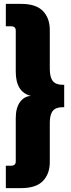

<svg xmlns="http://www.w3.org/2000/svg" viewBox="-20 -811 366 987"><path d="M61 -443V-654Q61 -676 36 -676H10V-791H89Q165 -791 200.5 -754.5Q236 -718 236 -657V-457Q236 -414 251.5 -394.5Q267 -375 303 -375H310V-260H303Q267 -260 251.5 -241Q236 -222 236 -180V22Q236 83 200.5 119.5Q165 156 89 156H10V41H36Q61 41 61 19V-204Q61 -256 82.5 -286Q104 -316 139 -318Q61 -337 61 -443Z"/></svg>

Font: Teko
Style: Bold
Weight: 700
Designer: Manushi Parikh, Jonny Pinhorn
Foundry: Indian Type Foundry
Version: Version 1.106;PS 1.0;hotconv 1.0.78;makeotf.lib2.5.61930; tt